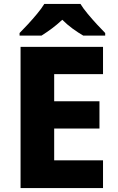

<svg xmlns="http://www.w3.org/2000/svg" viewBox="-20 -951 595 971"><path d="M501 0H84V-714H501V-576H254V-439H483V-301H254V-140H501ZM387 -931Q401 -908 424 -880.5Q447 -853 470.5 -827.5Q494 -802 512 -784V-771H401Q375 -786 347.5 -806Q320 -826 295 -851Q268 -826 242.5 -807Q217 -788 190 -771H79V-784Q98 -803 121.5 -828.5Q145 -854 167.5 -881Q190 -908 204 -931Z"/></svg>

Font: Noto Sans Myanmar ExtraBold
Style: Regular
Weight: 800
Designer: Monotype Design Team
Foundry: Monotype Imaging Inc.
Version: Version 2.107; ttfautohint (v1.8.4.7-5d5b)